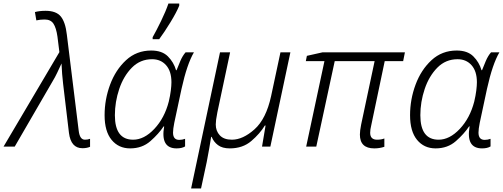

<svg xmlns="http://www.w3.org/2000/svg" viewBox="-71 -827 2840 1083"><path d="M394 9Q419 9 437 1V-44Q424 -39 408 -39Q379 -39 373 -89L306 -632Q298 -702 272 -734Q246 -766 186 -766Q152 -766 126 -759L134 -712Q156 -717 181 -717Q215 -717 230.5 -693.5Q246 -670 253 -621L264 -533L-51 0H12L226 -369Q240 -392 251.5 -416.5Q263 -441 276 -469Q277 -440 279.5 -410Q282 -380 285 -354L318 -77Q329 9 394 9Z M663 10Q731 10 777.5 -31Q824 -72 852 -114H855Q833 10 925 10Q955 10 973 -1V-44Q957 -38 940 -38Q905 -38 905 -79Q905 -99 912 -134L953 -326Q984 -466 1023 -532H976Q959 -513 946 -482.5Q933 -452 925 -431H922Q909 -476 876 -509Q843 -542 782 -542Q699 -542 640 -487.5Q581 -433 550 -349.5Q519 -266 519 -177Q519 -86 558.5 -38Q598 10 663 10ZM680 -39Q577 -39 577 -177Q577 -252 601.5 -325Q626 -398 673 -445.5Q720 -493 787 -493Q836 -493 866 -459Q896 -425 896 -363Q896 -344 892.5 -316Q889 -288 881 -254Q857 -161 799.5 -100Q742 -39 680 -39ZM790 -606H827Q856 -645 890.5 -701.5Q925 -758 940 -795V-807H879Q864 -763 837.5 -708.5Q811 -654 790 -617Z M1007 236H1063L1095 87Q1102 52 1109 11.5Q1116 -29 1120 -55H1123Q1134 -27 1158.5 -8.5Q1183 10 1225 10Q1298 10 1346.5 -31.5Q1395 -73 1423 -119H1427L1407 0H1454L1567 -532H1511L1458 -284Q1430 -156 1364.5 -97.5Q1299 -39 1237 -39Q1192 -39 1169 -63.5Q1146 -88 1146 -125Q1146 -136 1148 -152Q1150 -168 1155 -193L1227 -532H1170Z M2040 10Q2070 10 2097 1V-46Q2080 -39 2056 -39Q2017 -39 2017 -78Q2017 -96 2023 -120L2099 -482H2203L2213 -532H1749L1660 -512L1654 -482H1759L1656 0H1713L1817 -482H2042L1966 -124Q1959 -89 1959 -68Q1959 10 2040 10Z M2386 10Q2454 10 2500.5 -31Q2547 -72 2575 -114H2578Q2556 10 2648 10Q2678 10 2696 -1V-44Q2680 -38 2663 -38Q2628 -38 2628 -79Q2628 -99 2635 -134L2676 -326Q2707 -466 2746 -532H2699Q2682 -513 2669 -482.5Q2656 -452 2648 -431H2645Q2632 -476 2599 -509Q2566 -542 2505 -542Q2422 -542 2363 -487.5Q2304 -433 2273 -349.5Q2242 -266 2242 -177Q2242 -86 2281.5 -38Q2321 10 2386 10ZM2403 -39Q2300 -39 2300 -177Q2300 -252 2324.5 -325Q2349 -398 2396 -445.5Q2443 -493 2510 -493Q2559 -493 2589 -459Q2619 -425 2619 -363Q2619 -344 2615.5 -316Q2612 -288 2604 -254Q2580 -161 2522.5 -100Q2465 -39 2403 -39Z"/></svg>

Font: Noto Sans UI Light
Style: Italic
Weight: 300
Italic angle: -12°
Designer: Monotype Design Team
Foundry: Monotype Imaging Inc.
Version: Version 1.901